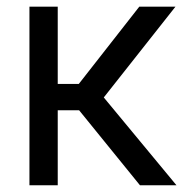

<svg xmlns="http://www.w3.org/2000/svg" viewBox="-20 -550 551 570"><path d="M67.4 -530.3H151.4V-300.8H213.9L393.6 -530.3H501L288.1 -260.7L503.9 0H395.5L214.8 -222.7H151.4V0H67.4Z"/></svg>

Font: WEMIX Pretendard
Style: Regular
Weight: 400
Designer: Base glyphs from Inter by Rasmus Andersson; Hangeul glyphs from Noto Sans CJK(Source Han Sans) by Jang Soo-young and Kan
Foundry: Kil Hyung-jin
Version: Version 1.000